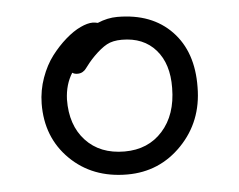

<svg xmlns="http://www.w3.org/2000/svg" viewBox="-39 -765 630 506"><g transform="rotate(-5 276.5 -512.0)"><path d="M278.8 -304.2Q186.5 -304.2 127.7 -362.3Q68.8 -420.4 69.8 -509.8Q70.3 -544.9 82 -577.6Q93.8 -610.4 111.6 -633.8Q129.4 -657.2 150.1 -675.3Q170.9 -693.4 189.7 -702.1Q208.5 -710.9 222.2 -710.9Q228 -710.9 235.8 -709Q262.2 -720.2 288.1 -720.2Q379.4 -720.2 431.9 -665.5Q484.4 -610.8 482.9 -517.1Q482.4 -426.8 423.3 -365.5Q364.3 -304.2 278.8 -304.2ZM137.2 -515.1Q136.2 -446.8 174.1 -406Q211.9 -365.2 276.9 -365.2Q339.4 -365.2 377.4 -407.7Q415.5 -450.2 416 -521Q417 -585 384.5 -622.1Q352.1 -659.2 294.9 -659.2Q270.5 -659.2 254.9 -650.6Q239.3 -642.1 220.2 -623Q212.4 -615.2 204.8 -606Q197.3 -596.7 193.8 -591.8Q190.4 -586.9 184.6 -583.5Q178.7 -580.1 170.9 -580.1Q162.6 -580.1 157.2 -584Q138.7 -554.7 137.2 -515.1Z"/></g></svg>

Font: Shantell Sans Bouncy
Style: Regular
Weight: 300
Designer: Stephen Nixon, Anya Danilova, Shantell Martin
Foundry: Arrow Type
Version: Version 1.006;[9816181b4]